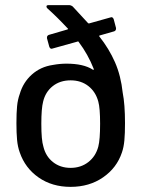

<svg xmlns="http://www.w3.org/2000/svg" viewBox="-20 -720 557 748"><path d="M467 -240Q467 -199 464.5 -172.5Q462 -146 455 -126Q435 -66 381.5 -29Q328 8 255 8Q183 8 130.5 -28.5Q78 -65 57 -126Q49 -148 46.5 -175Q44 -202 44 -240Q44 -280 46.5 -306Q49 -332 57 -354Q70 -399 104 -429.5Q138 -460 186 -467Q213 -472 239 -472Q305 -472 341 -449Q343 -447 344.5 -448Q346 -449 345 -452Q323 -508 287 -556Q285 -560 282 -558L185 -531L181 -530Q175 -530 172 -538L163 -571V-574Q163 -581 170 -584L242 -605Q248 -607 243 -610Q203 -653 164 -688Q161 -691 161 -695Q161 -700 169 -700H251Q256 -700 263 -695L287 -669Q323 -630 323 -630Q325 -628 328 -629L410 -652L414 -653Q420 -653 423 -645L432 -611V-608Q432 -601 425 -598L369 -582Q365 -581 367 -578Q405 -530 428 -477.5Q451 -425 458 -359Q467 -314 467 -240ZM370 -238Q370 -299 363 -324Q353 -362 324.5 -384.5Q296 -407 255 -407Q214 -407 185.5 -384.5Q157 -362 148 -324Q141 -297 141 -238Q141 -174 149 -149Q158 -111 186.5 -88.5Q215 -66 255 -66Q295 -66 324 -88.5Q353 -111 363 -149Q370 -176 370 -238Z"/></svg>

Font: BarlowMedium
Style: Regular
Weight: 500
Designer: Jeremy Tribby
Foundry: Tribby Type
Version: Version 1.422